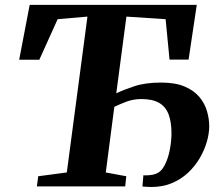

<svg xmlns="http://www.w3.org/2000/svg" viewBox="-20 -763 901 786"><path d="M131 0 136.5 -41.5 253.5 -57 338 -695 216 -684.5 141 -518.5H58.5L101.5 -743H785.5L752 -519H674L658 -684.5L497.5 -695L456 -381Q485 -395 530 -410Q575 -425 640 -425Q697.5 -425 735.8 -408.8Q774 -392.5 796 -366.2Q818 -340 827.2 -308.5Q836.5 -277 836.5 -246Q836.5 -216.5 826.8 -182.8Q817 -149 798 -116.2Q779 -83.5 750.5 -56.5Q722 -29.5 684.2 -13.5Q646.5 2.5 599 2.5Q589 2.5 580.2 1.8Q571.5 1 563 0.5L567 -45.5Q575 -44.5 591 -45.8Q607 -47 616.5 -51Q639.5 -58.5 654 -86.5Q668.5 -114.5 675.2 -150.2Q682 -186 682 -217.5Q682 -262.5 670.5 -294Q659 -325.5 632 -341.5Q605 -357.5 559 -357.5Q526 -357.5 497.5 -346.8Q469 -336 448 -325.5L413 -57L497 -41.5L492.5 0Z"/></svg>

Font: Merriweather 48pt ExtraBold
Style: Italic
Weight: 800
Italic angle: -7.8°
Version: Version 2.101